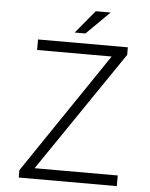

<svg xmlns="http://www.w3.org/2000/svg" viewBox="-56 -866 713 913"><g transform="rotate(5 300.0 -410.0)"><path d="M272.9 -710 363.8 -819.8H435.1L324.2 -710ZM67.9 0V-35.2L458 -611.8H102.1V-662.1H530.8V-626L139.2 -50.8H536.1V0Z"/></g></svg>

Font: Office Code Pro D Light
Style: Regular
Weight: 300
Designer: Nathan Rutzky & Paul D. Hunt
Foundry: Adobe Systems Incorporated
Version: Version 1.004;PS 001.004;hotconv 1.0.70;makeotf.lib2.5.58329